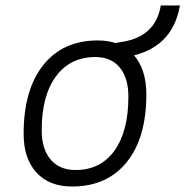

<svg xmlns="http://www.w3.org/2000/svg" viewBox="-20 -676 682 706"><path d="M245.1 9.8Q161.1 9.8 114 -41.5Q66.9 -92.8 66.9 -184.1Q66.9 -346.2 139.2 -436.8Q211.4 -527.3 339.8 -527.3Q423.8 -527.3 470.9 -474.9Q518.1 -422.4 518.1 -328.6Q518.1 -168.9 445.8 -79.6Q373.5 9.8 245.1 9.8ZM257.8 -50.8Q349.6 -50.8 400.9 -122.1Q452.1 -193.4 452.1 -320.3Q452.1 -389.2 420.4 -427.7Q388.7 -466.3 331.1 -466.3Q238.3 -466.3 185.8 -395.3Q133.3 -324.2 133.3 -197.3Q133.3 -128.4 166 -89.6Q198.7 -50.8 257.8 -50.8ZM413.1 -461.4 401.9 -517.6 432.1 -522.5Q552.2 -542.5 571.3 -655.8H641.6Q613.8 -494.1 443.4 -466.3Z"/></svg>

Font: Cascadia Code PL Light
Style: Italic
Weight: 300
Italic angle: -10°
Monospace: yes
Designer: Aaron Bell
Foundry: Saja Typeworks
Version: Version 2404.023; ttfautohint (v1.8.4)